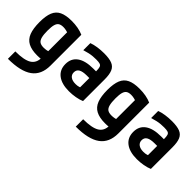

<svg xmlns="http://www.w3.org/2000/svg" viewBox="-1 -1156 2001 2001"><g transform="rotate(45 1000.0 -155.0)"><path d="M76 111Q204 111 260.5 76.5Q317 42 317 -36V-467L345 -402Q316 -413 294 -418Q272 -423 251 -423Q216 -423 196.5 -410Q177 -397 168.5 -366.5Q160 -336 160 -282Q160 -222 169 -187.5Q178 -153 198.5 -139Q219 -125 257 -125Q277 -125 298.5 -129Q320 -133 349 -141L380 -33Q354 -27 326 -23.5Q298 -20 266 -20Q184 -20 133.5 -46.5Q83 -73 60.5 -131Q38 -189 38 -284Q38 -374 60 -428Q82 -482 132.5 -506Q183 -530 267 -530Q368 -530 440 -498V-44Q440 91 351 155.5Q262 220 76 220Z M765 10Q657 10 597.5 -36Q538 -82 538 -165Q538 -249 599.5 -293Q661 -337 778 -337H879V-238H780Q720 -238 690.5 -220.5Q661 -203 661 -166Q661 -131 687 -111.5Q713 -92 760 -92Q787 -92 809.5 -99Q832 -106 850 -119L818 -53V-337Q818 -376 812 -395Q806 -414 788 -420Q770 -426 733 -426Q707 -426 683 -424Q659 -422 631.5 -416Q604 -410 568 -399V-503Q603 -516 649 -523Q695 -530 746 -530Q821 -530 863.5 -513Q906 -496 923.5 -454.5Q941 -413 941 -340V-22Q907 -7 859.5 1.5Q812 10 765 10Z M1076 111Q1204 111 1260.5 76.5Q1317 42 1317 -36V-467L1345 -402Q1316 -413 1294 -418Q1272 -423 1251 -423Q1216 -423 1196.5 -410Q1177 -397 1168.5 -366.5Q1160 -336 1160 -282Q1160 -222 1169 -187.5Q1178 -153 1198.5 -139Q1219 -125 1257 -125Q1277 -125 1298.5 -129Q1320 -133 1349 -141L1380 -33Q1354 -27 1326 -23.5Q1298 -20 1266 -20Q1184 -20 1133.5 -46.5Q1083 -73 1060.5 -131Q1038 -189 1038 -284Q1038 -374 1060 -428Q1082 -482 1132.5 -506Q1183 -530 1267 -530Q1368 -530 1440 -498V-44Q1440 91 1351 155.5Q1262 220 1076 220Z M1765 10Q1657 10 1597.5 -36Q1538 -82 1538 -165Q1538 -249 1599.5 -293Q1661 -337 1778 -337H1879V-238H1780Q1720 -238 1690.5 -220.5Q1661 -203 1661 -166Q1661 -131 1687 -111.5Q1713 -92 1760 -92Q1787 -92 1809.5 -99Q1832 -106 1850 -119L1818 -53V-337Q1818 -376 1812 -395Q1806 -414 1788 -420Q1770 -426 1733 -426Q1707 -426 1683 -424Q1659 -422 1631.5 -416Q1604 -410 1568 -399V-503Q1603 -516 1649 -523Q1695 -530 1746 -530Q1821 -530 1863.5 -513Q1906 -496 1923.5 -454.5Q1941 -413 1941 -340V-22Q1907 -7 1859.5 1.5Q1812 10 1765 10Z"/></g></svg>

Font: M PLUS Code Latin SemiBold
Style: Regular
Weight: 600
Designer: Coji Morishita
Foundry: UNDERFOREST DESIGN
Version: Version 1.002; ttfautohint (v1.8.3)